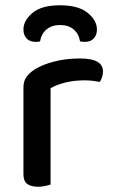

<svg xmlns="http://www.w3.org/2000/svg" viewBox="-20 -703 429 729"><path d="M172 -368V-221H69V-370Q69 -394 79.5 -409.5Q90 -425 111 -439Q139 -457 184.5 -469Q230 -481 284 -481Q371 -481 371 -432Q371 -420 367.5 -410Q364 -400 359 -392Q349 -394 333.5 -396Q318 -398 302 -398Q261 -398 227.5 -389.5Q194 -381 172 -368ZM69 -264 172 -255V-2Q165 0 152.5 3Q140 6 125 6Q97 6 83 -5Q69 -16 69 -41ZM208 -608Q177 -608 157 -591.5Q137 -575 132 -546Q129 -545 124.5 -544.5Q120 -544 115 -544Q93 -544 81 -557Q69 -570 69 -591Q69 -625 103.5 -654Q138 -683 208 -683Q277 -683 312.5 -654.5Q348 -626 348 -591Q348 -570 336 -557Q324 -544 302 -544Q297 -544 293 -544.5Q289 -545 284 -546Q279 -575 259.5 -591.5Q240 -608 208 -608Z"/></svg>

Font: Baloo Bhaijaan 2 Medium
Style: Regular
Weight: 500
Designer: Sanskriti Dholi, Noopur Datye and Ek Type
Foundry: Ek Type
Version: Version 1.701